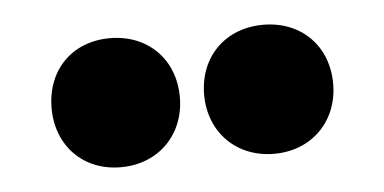

<svg xmlns="http://www.w3.org/2000/svg" viewBox="-28 -821 504 252"><g transform="rotate(-5 224.0 -695.0)"><path d="M123 -780C73 -780 39 -745 39 -695C39 -646 73 -610 123 -610C173 -610 208 -646 208 -695C208 -745 173 -780 123 -780ZM325 -780C275 -780 240 -745 240 -695C240 -646 275 -610 325 -610C375 -610 410 -646 410 -695C410 -745 375 -780 325 -780Z"/></g></svg>

Font: Montserrat ExtraBold
Style: Regular
Weight: 800
Designer: Julieta Ulanovsky
Foundry: Julieta Ulanovsky
Version: Version 4.000